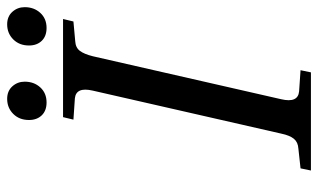

<svg xmlns="http://www.w3.org/2000/svg" viewBox="-196 -692 888 536"><g transform="rotate(-90 248.0 -424.0)"><path d="M389 -787Q389 -814 406 -831Q423 -848 448 -848Q470 -848 483 -833.5Q496 -819 496 -799Q496 -773 480 -755.5Q464 -738 438 -738Q415 -738 402 -751.5Q389 -765 389 -787ZM181 -787Q181 -814 198 -831Q215 -848 240 -848Q262 -848 275 -833.5Q288 -819 288 -799Q288 -773 272 -755.5Q256 -738 230 -738Q207 -738 194 -751.5Q181 -765 181 -787ZM40 0 46 -29 101 -35Q119 -36 128.5 -47.5Q138 -59 143 -83L263 -609Q274 -656 241 -659L182 -663L189 -692H463L456 -663L401 -658Q383 -657 374 -645Q365 -633 359 -609L239 -83Q228 -36 261 -33L320 -29L314 0Z"/></g></svg>

Font: Heuristica
Style: Italic
Weight: 400
Italic angle: -13°
Version: Version 1.0.2